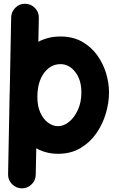

<svg xmlns="http://www.w3.org/2000/svg" viewBox="-20 -759 622 1031"><path d="M304.7 -563Q371.1 -563 420.2 -535.4Q469.2 -507.8 501.5 -463.1Q533.7 -418.5 549.6 -365.7Q565.4 -313 565.4 -262.7Q565.4 -207.5 548.3 -149.7Q531.2 -91.8 497.1 -42.7Q462.9 6.3 411.4 36.6Q359.9 66.9 291.5 66.9Q258.3 66.9 229 59.1Q199.7 51.3 174.8 37.1L171.9 179.7Q171.4 210 149.2 231.4Q127 252.9 96.2 252.4Q65.9 251.5 44.4 229.5Q22.9 207.5 23.4 176.8L31.2 -227.1Q31.2 -232.4 31.2 -237.3Q31.2 -250 32.2 -263.2L40 -666Q41 -696.3 63 -718Q85 -739.7 115.7 -738.8Q146 -738.3 167.7 -716.1Q189.5 -693.8 188.5 -663.1L186 -534.7Q211.4 -548.3 241 -555.7Q270.5 -563 304.7 -563ZM304.7 -414.6Q251.5 -414.6 216.1 -366.5Q180.7 -318.4 180.7 -237.3Q180.7 -188.5 196.8 -153.6Q212.9 -118.7 238.3 -100.1Q263.7 -81.5 291.5 -81.5Q322.3 -81.5 351.1 -105Q379.9 -128.4 398.4 -169.4Q417 -210.4 417 -262.7Q417 -330.6 384 -372.6Q351.1 -414.6 304.7 -414.6Z"/></svg>

Font: Mikhak-DS2-FD ExtraBold
Style: Regular
Weight: 800
Designer: Amin Abedi
Version: Version 3.2